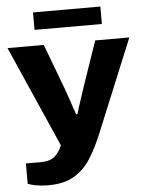

<svg xmlns="http://www.w3.org/2000/svg" viewBox="-60 -748 759 997"><g transform="rotate(-5 320.0 -249.5)"><path d="M150 -609V-700H501V-609ZM151 201Q116 201 89 196Q62 191 45 184V78H121Q174 78 198 54.5Q222 31 234 0L2 -527H191L280 -290Q286 -274 294.5 -249Q303 -224 311.5 -198.5Q320 -173 327 -154H334Q338 -168 346 -193.5Q354 -219 363 -245.5Q372 -272 378 -291L459 -527H637L434 -34Q406 33 372 86Q338 139 286 170Q234 201 151 201Z"/></g></svg>

Font: Archivo SemiExpanded ExtraBold
Style: Regular
Weight: 800
Width: 6
Designer: Hector Gatti
Foundry: Omnibus-Type
Version: Version 2.001; ttfautohint (v1.8.3)